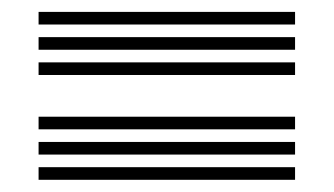

<svg xmlns="http://www.w3.org/2000/svg" viewBox="-20 -521 553 318"><path d="M43.9 -480.4V-501.3H468.7V-480.4ZM43.9 -438.6V-459.5H468.7V-438.6ZM43.9 -396.8V-417.7H468.7V-396.8ZM43.9 -306.8V-327.7H468.7V-306.8ZM43.9 -265V-285.9H468.7V-265ZM43.9 -223.2V-244.1H468.7V-223.2Z"/></svg>

Font: Big Shoulders Inline Text SC Thin
Style: Regular
Weight: 100
Designer: Patric King
Foundry: XO Type Co
Version: Version 2.002